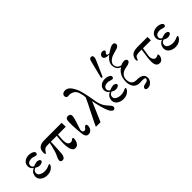

<svg xmlns="http://www.w3.org/2000/svg" viewBox="89 -1761 2872 2872"><g transform="rotate(-45 1525.0 -325.0)"><path d="M310 -99Q315 -96 315 -88Q315 -76 297 -53Q251 2 170 0Q110 -2 70 -33Q30 -64 30 -113Q32 -137 39 -158Q59 -206 107 -222Q66 -242 59 -297Q57 -349 92 -380Q127 -411 185 -413Q232 -413 263.5 -395.5Q295 -378 291 -355Q288 -329 264 -329Q250 -330 224 -338Q219 -339 214.5 -340.5Q210 -342 207.5 -343Q205 -344 202.5 -344.5Q200 -345 198 -346H197Q161 -350 133 -339Q97 -326 94 -290Q91 -263 110 -247Q123 -234 131 -237Q146 -246 198 -257Q221 -259 241.5 -249Q262 -239 262 -222Q263 -205 239.5 -193Q216 -181 185 -184Q150 -188 128 -208Q74 -192 74 -143Q74 -91 151 -74Q200 -64 254 -81Q304 -103 310 -99Z M878 -405 880 -320 715 -319Q707 -244 707 -200Q709 -109 761 -102Q785 -98 803 -113Q821 -130 830 -128Q844 -126 844 -104Q844 -74 829 -41Q803 12 755 10Q678 8 677 -171Q677 -194 682 -254Q688 -312 688 -319H564Q562 -275 562 -259Q557 -136 550 -66Q547 -42 535 -22.5Q523 -3 509 0Q499 2 492 2Q452 2 453 -38Q455 -63 472 -95Q493 -136 501 -165Q537 -292 540 -319Q487 -319 476 -318Q450 -315 436 -306Q418 -294 400 -264Q386 -241 378 -246Q369 -249 369 -285Q369 -329 388 -357Q421 -405 510 -405Z M1106 -30Q1081 7 1033 2Q997 0 983 -48Q976 -71 969 -158Q960 -279 963 -330Q964 -363 969 -381Q980 -411 1013 -411Q1019 -411 1033 -409Q1066 -402 1066 -361Q1066 -334 1050 -286Q1028 -222 1002 -136Q1001 -131 1001 -120Q1001 -82 1035 -79Q1057 -78 1073 -103Q1089 -128 1110 -127Q1127 -125 1127 -96Q1127 -58 1106 -30Z M1587 -56Q1598 -42 1598 -25Q1598 -10 1588.5 0.5Q1579 11 1565 11Q1546 11 1524 -14Q1486 -58 1444 -238L1430 -313Q1419 -290 1379 -193Q1369 -168 1296 0H1197Q1239 -91 1318 -247Q1348 -302 1402 -419Q1402 -462 1381 -530Q1360 -599 1285 -617Q1264 -622 1246 -619L1223 -618Q1194 -621 1189 -650Q1184 -676 1203 -694Q1219 -710 1240 -711Q1288 -717 1323 -688Q1358 -659 1394 -582Q1419 -526 1442 -408L1470 -251Q1484 -199 1503 -162L1534 -117Q1571 -73 1587 -56Z M1905 -703 1804 -472Q1797 -454 1784 -454Q1773 -454 1773 -467Q1773 -474 1774 -478L1835 -722Q1842 -754 1848 -766Q1860 -791 1882 -791Q1891 -791 1896 -790Q1918 -783 1918 -755Q1918 -733 1905 -703ZM1921 -99Q1926 -96 1926 -88Q1926 -76 1908 -53Q1862 2 1781 0Q1721 -2 1681 -33Q1641 -64 1641 -113Q1643 -137 1650 -158Q1670 -206 1718 -222Q1677 -242 1670 -297Q1668 -349 1703 -380Q1738 -411 1796 -413Q1843 -413 1874.5 -395.5Q1906 -378 1902 -355Q1899 -329 1875 -329Q1861 -330 1835 -338Q1830 -339 1825.5 -340.5Q1821 -342 1818.5 -343Q1816 -344 1813.5 -344.5Q1811 -345 1809 -346H1808Q1772 -350 1744 -339Q1708 -326 1705 -290Q1702 -263 1721 -247Q1734 -234 1742 -237Q1757 -246 1809 -257Q1832 -259 1852.5 -249Q1873 -239 1873 -222Q1874 -205 1850.5 -193Q1827 -181 1796 -184Q1761 -188 1739 -208Q1685 -192 1685 -143Q1685 -91 1762 -74Q1811 -64 1865 -81Q1915 -103 1921 -99Z M2289 -657Q2289 -628 2245 -608Q2235 -603 2179 -589Q2126 -575 2108 -563Q2042 -526 2037 -477Q2036 -401 2117 -381Q2141 -394 2168 -398Q2186 -400 2192 -400Q2225 -400 2237 -376Q2240 -368 2240 -362Q2240 -335 2189 -318L2119 -303Q2077 -292 2052 -266Q2017 -234 2017 -176Q2017 -144 2030 -115Q2053 -65 2126 -65Q2247 -65 2265 5Q2268 17 2268 30Q2268 63 2248 92Q2212 141 2159 141Q2124 141 2118 118Q2115 101 2127 87.5Q2139 74 2158 71Q2199 63 2208 59Q2240 46 2239 15Q2238 6 2212 1Q2191 -3 2164 -1Q2142 1 2133 1Q2066 1 2032 -35Q2001 -69 1992 -130Q1991 -139 1991 -160Q1991 -299 2095 -365Q2017 -386 2015 -487Q2017 -529 2048 -569Q2072 -601 2104 -623Q2005 -619 2001 -670Q1999 -693 2018 -711.5Q2037 -730 2062 -730Q2077 -730 2090 -722Q2103 -714 2103 -703Q2103 -695 2087 -680Q2072 -666 2075 -653Q2078 -635 2118 -634Q2145 -654 2197 -682Q2224 -697 2246 -697Q2289 -697 2289 -657Z M2694 -405 2695 -333H2527Q2512 -243 2505 -194Q2500 -167 2510 -138.5Q2520 -110 2537 -101Q2551 -93 2563 -93Q2574 -93 2594 -102Q2614 -111 2616 -111Q2626 -111 2626 -89Q2626 -53 2601 -22Q2580 3 2550 3Q2538 3 2520 -2Q2472 -22 2472 -105Q2472 -133 2476 -177Q2485 -227 2498 -333Q2404 -336 2378 -319Q2362 -306 2354 -281Q2347 -262 2342 -259Q2336 -258 2331.5 -267Q2327 -276 2327 -290Q2327 -314 2342 -342Q2373 -405 2478 -405Z M3021 -99Q3026 -96 3026 -88Q3026 -76 3008 -53Q2962 2 2881 0Q2821 -2 2781 -33Q2741 -64 2741 -113Q2743 -137 2750 -158Q2770 -206 2818 -222Q2777 -242 2770 -297Q2768 -349 2803 -380Q2838 -411 2896 -413Q2943 -413 2974.5 -395.5Q3006 -378 3002 -355Q2999 -329 2975 -329Q2961 -330 2935 -338Q2930 -339 2925.5 -340.5Q2921 -342 2918.5 -343Q2916 -344 2913.5 -344.5Q2911 -345 2909 -346H2908Q2872 -350 2844 -339Q2808 -326 2805 -290Q2802 -263 2821 -247Q2834 -234 2842 -237Q2857 -246 2909 -257Q2932 -259 2952.5 -249Q2973 -239 2973 -222Q2974 -205 2950.5 -193Q2927 -181 2896 -184Q2861 -188 2839 -208Q2785 -192 2785 -143Q2785 -91 2862 -74Q2911 -64 2965 -81Q3015 -103 3021 -99Z"/></g></svg>

Font: GFS Didot Classic
Style: Regular
Weight: 400
Designer: George D. Matthiopoulos
Foundry: George D. Matthiopoulos
Version: Version 1.000